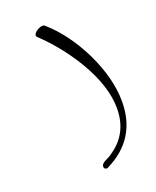

<svg xmlns="http://www.w3.org/2000/svg" viewBox="-123 -686 638 786"><g transform="rotate(-20 196.0 -293.5)"><path d="M206 26Q194 26 194 13Q194 3 213 -7Q221 -11 228 -14.5Q235 -18 241 -23Q329 -81 329 -192Q329 -287 261 -403Q233 -450 198 -494Q163 -538 120 -579Q118 -581 118 -584Q118 -594 133 -604Q148 -613 158 -613Q163 -613 167 -610Q246 -541 302 -428Q358 -311 358 -211Q358 -48 212 24Q210 26 206 26Z"/></g></svg>

Font: Festive
Style: Regular
Weight: 400
Designer: Robert E. Leuschke
Foundry: Robert E. Leuschke
Version: Version 1.101; ttfautohint (v1.8.3)